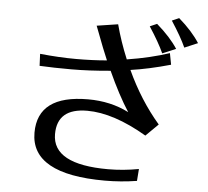

<svg xmlns="http://www.w3.org/2000/svg" viewBox="-59 -927 1118 1030"><g transform="rotate(5 500.0 -411.5)"><path d="M137.7 -607.4Q242.2 -596.7 331.5 -596.7Q420.9 -596.7 498 -603.5Q479.5 -644.5 426.8 -784.2L541 -801.8Q564.5 -711.9 603.5 -618.2Q728.5 -637.7 831.1 -671.9L842.8 -610.4Q724.6 -577.1 627.9 -563.5Q700.2 -406.2 804.7 -285.2L738.3 -219.7Q558.6 -325.2 417 -325.2Q254.9 -325.2 254.9 -185.5Q254.9 -22.5 554.7 -22.5Q635.7 -22.5 719.7 -38.1L714.8 26.4Q628.9 40 543 40Q144.5 40 144.5 -183.6Q144.5 -386.7 416 -386.7Q538.1 -386.7 635.7 -336.9Q580.1 -422.9 522.5 -549.8Q407.2 -539.1 311 -539.1Q214.8 -539.1 140.6 -543ZM710.9 -805.7 749 -822.3Q824.2 -756.8 862.3 -697.3L790 -667Q764.6 -723.6 710.9 -805.7ZM826.2 -846.7 864.3 -863.3Q937.5 -799.8 976.6 -738.3L905.3 -708Q879.9 -764.6 826.2 -846.7Z"/></g></svg>

Font: GenEi LateGo v2
Style: Medium
Weight: 500
Designer: o_tamon (Modified)
Foundry: o_tamon / Adobe Systems Incorporated / FONT 910 / Philipp H. Poll
Version: Version 2.1;Original Version 1.004